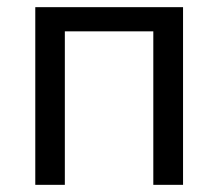

<svg xmlns="http://www.w3.org/2000/svg" viewBox="-20 -516 610 536"><path d="M78.5 0V-496H491V0H408V-428.5H161V0Z"/></svg>

Font: Commissioner
Style: Regular
Weight: 400
Designer: Kostas Bartsokas
Foundry: Kostas Bartsokas
Version: Version 1.000; ttfautohint (v1.8.3)